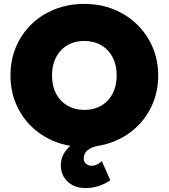

<svg xmlns="http://www.w3.org/2000/svg" viewBox="-20 -735 861 980"><path d="M415.5 225Q361 225 325.8 192.5Q290.5 160 290.5 109.5Q290.5 67.5 315.8 34Q341 0.5 387.2 -21.5Q433.5 -43.5 496 -50.5L484.5 8.5Q445.5 15.5 426.5 32.2Q407.5 49 407.5 72.5Q407.5 90 418.8 100.5Q430 111 448.5 111Q457.5 111 466.5 108Q475.5 105 484 99.8Q492.5 94.5 499.5 87L543 185Q515.5 204.5 482.8 214.8Q450 225 415.5 225ZM410.5 15Q328.5 15 259.5 -12.8Q190.5 -40.5 139.8 -90Q89 -139.5 61.2 -206Q33.5 -272.5 33.5 -350Q33.5 -428 61.2 -494.5Q89 -561 139.8 -610.5Q190.5 -660 259.5 -687.5Q328.5 -715 410.5 -715Q492.5 -715 561.2 -687Q630 -659 680.8 -609Q731.5 -559 759.5 -492.8Q787.5 -426.5 787.5 -350Q787.5 -272.5 759.5 -206Q731.5 -139.5 680.8 -90Q630 -40.5 561.2 -12.8Q492.5 15 410.5 15ZM410.5 -174Q447 -174 477.2 -186.2Q507.5 -198.5 529.5 -221.5Q551.5 -244.5 563.5 -277Q575.5 -309.5 575.5 -350Q575.5 -404 554.5 -443.5Q533.5 -483 496.2 -504.5Q459 -526 410.5 -526Q374 -526 343.8 -513.8Q313.5 -501.5 291.5 -478.5Q269.5 -455.5 257.5 -423Q245.5 -390.5 245.5 -350Q245.5 -296 266.5 -256.5Q287.5 -217 324.8 -195.5Q362 -174 410.5 -174Z"/></svg>

Font: Geologica Roman Black
Style: Regular
Weight: 900
Designer: Sindre Bremnes, Frode Helland
Foundry: Monokrom Skriftforlag AS
Version: Version 1.010;gftools[0.9.28]